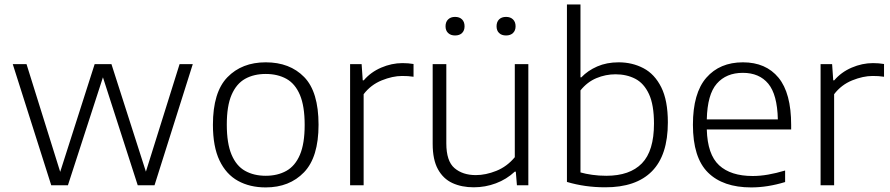

<svg xmlns="http://www.w3.org/2000/svg" viewBox="-20 -828 3978 858"><path d="M209 0 37 -541.5H98.5L249 -60L403 -541.5H478L632 -61L782.5 -541.5H841.5L670.5 0H595.5L440 -482.5L283.5 0Z M1167.5 9.5Q1096.5 9.5 1043.5 -19.8Q990.5 -49 961 -110.8Q931.5 -172.5 931.5 -270.5Q931.5 -416 996.2 -482.8Q1061 -549.5 1167.5 -549.5Q1275 -549.5 1339.2 -483.8Q1403.5 -418 1403.5 -270.5Q1403.5 -125.5 1338.5 -58Q1273.5 9.5 1167.5 9.5ZM1167.5 -42.5Q1220.5 -42.5 1259.8 -64.5Q1299 -86.5 1320.2 -136.2Q1341.5 -186 1341.5 -269.5Q1341.5 -354 1320.2 -404Q1299 -454 1259.8 -475.8Q1220.5 -497.5 1167.5 -497.5Q1114.5 -497.5 1075.5 -475.8Q1036.5 -454 1015 -404.5Q993.5 -355 993.5 -271.5Q993.5 -187 1014.8 -136.8Q1036 -86.5 1075.2 -64.5Q1114.5 -42.5 1167.5 -42.5Z M1544.5 0V-541.5H1596L1601 -469H1605.5Q1636.5 -505.5 1683.5 -525.8Q1730.5 -546 1778.5 -546Q1805 -546 1828 -542V-485Q1815.5 -487 1803 -487.8Q1790.5 -488.5 1776.5 -488.5Q1734.5 -488.5 1685.8 -468.8Q1637 -449 1605 -407V0Z M2097 9Q2043 9 2001.8 -10Q1960.5 -29 1937 -71.8Q1913.5 -114.5 1913.5 -185V-541.5H1974.5V-187.5Q1974.5 -108 2011 -76.8Q2047.5 -45.5 2106.5 -45.5Q2150.5 -45.5 2198 -64.5Q2245.5 -83.5 2280.5 -125.5V-541.5H2341V0H2290L2285 -61H2280.5Q2243.5 -26.5 2196 -8.8Q2148.5 9 2097 9ZM2241.5 -669.5Q2221.5 -669.5 2210.2 -680.5Q2199 -691.5 2199 -710.5Q2199 -730 2210.2 -741.2Q2221.5 -752.5 2241.5 -752.5Q2261 -752.5 2272.5 -741.2Q2284 -730 2284 -710.5Q2284 -691.5 2272.5 -680.5Q2261 -669.5 2241.5 -669.5ZM2013.5 -669.5Q1994 -669.5 1982.5 -680.5Q1971 -691.5 1971 -710.5Q1971 -730 1982.5 -741.2Q1994 -752.5 2013.5 -752.5Q2033.5 -752.5 2044.8 -741.2Q2056 -730 2056 -710.5Q2056 -691.5 2044.8 -680.5Q2033.5 -669.5 2013.5 -669.5Z M2684 9Q2594 9 2513.5 -15V-808H2574V-482.5H2578Q2606.5 -512.5 2648.8 -531Q2691 -549.5 2744.5 -549.5Q2805.5 -549.5 2855.5 -523.2Q2905.5 -497 2935 -438Q2964.5 -379 2964.5 -281Q2964.5 -134.5 2893.2 -62.5Q2822 9.5 2684 9ZM2689.5 -42.5Q2794.5 -42.5 2848.5 -98Q2902.5 -153.5 2902.5 -275.5Q2902.5 -359.5 2880 -407.8Q2857.5 -456 2818.8 -476Q2780 -496 2730.5 -496Q2686.5 -496 2645.2 -478.8Q2604 -461.5 2574 -424V-57.5Q2596.5 -51 2626.2 -46.8Q2656 -42.5 2689.5 -42.5Z M3337 9.5Q3211 9.5 3143.8 -57Q3076.5 -123.5 3076.5 -270.5Q3076.5 -412 3136.5 -480.8Q3196.5 -549.5 3300 -549.5Q3402.5 -549.5 3459 -480.8Q3515.5 -412 3515.5 -269.5V-249.5H3138.5Q3141.5 -137.5 3193.5 -89.5Q3245.5 -41.5 3343.5 -41.5Q3377 -41.5 3412.8 -47.8Q3448.5 -54 3488.5 -66V-14.5Q3410 9.5 3337 9.5ZM3299.5 -502.5Q3225.5 -502.5 3183.2 -454.2Q3141 -406 3138.5 -294.5H3456Q3453.5 -405.5 3413.2 -454Q3373 -502.5 3299.5 -502.5Z M3647 0V-541.5H3698.5L3703.5 -469H3708Q3739 -505.5 3786 -525.8Q3833 -546 3881 -546Q3907.5 -546 3930.5 -542V-485Q3918 -487 3905.5 -487.8Q3893 -488.5 3879 -488.5Q3837 -488.5 3788.2 -468.8Q3739.5 -449 3707.5 -407V0Z"/></svg>

Font: Encode Sans SmExp Lt
Style: Regular
Weight: 300
Width: 6
Designer: Multiple Designers
Foundry: Impallari Type
Version: Version 3.002; ttfautohint (v1.8.3) -l 8 -r 50 -G 200 -x 14 